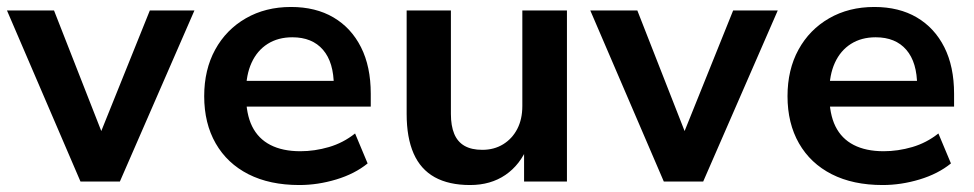

<svg xmlns="http://www.w3.org/2000/svg" viewBox="-21 -521 2795 551"><path d="M210 0 -1 -491H134L281 -116H258L409 -491H537L323 0Z M838 10Q753 10 692 -21Q631 -52 598 -109.5Q565 -167 565 -245Q565 -321 596.5 -378.5Q628 -436 684.5 -468.5Q741 -501 814 -501Q885 -501 936 -471Q987 -441 1015 -385.5Q1043 -330 1043 -252V-215H667V-289H953L937 -274Q937 -342 906 -378Q875 -414 818 -414Q777 -414 747 -395Q717 -376 701 -341Q685 -306 685 -258V-249Q685 -194 702.5 -158.5Q720 -123 755 -105Q790 -87 841 -87Q882 -87 923 -99Q964 -111 998 -138L1034 -52Q997 -22 944 -6Q891 10 838 10Z M1328 10Q1267 10 1226.5 -12.5Q1186 -35 1166 -80.5Q1146 -126 1146 -194V-491H1273V-194Q1273 -160 1282.5 -137Q1292 -114 1312 -102.5Q1332 -91 1363 -91Q1397 -91 1423 -107Q1449 -123 1463.5 -151Q1478 -179 1478 -217V-491H1606V0H1483V-102H1494Q1472 -48 1429.5 -19Q1387 10 1328 10Z M1884 0 1673 -491H1808L1955 -116H1932L2083 -491H2211L1997 0Z M2512 10Q2427 10 2366 -21Q2305 -52 2272 -109.5Q2239 -167 2239 -245Q2239 -321 2270.5 -378.5Q2302 -436 2358.5 -468.5Q2415 -501 2488 -501Q2559 -501 2610 -471Q2661 -441 2689 -385.5Q2717 -330 2717 -252V-215H2341V-289H2627L2611 -274Q2611 -342 2580 -378Q2549 -414 2492 -414Q2451 -414 2421 -395Q2391 -376 2375 -341Q2359 -306 2359 -258V-249Q2359 -194 2376.5 -158.5Q2394 -123 2429 -105Q2464 -87 2515 -87Q2556 -87 2597 -99Q2638 -111 2672 -138L2708 -52Q2671 -22 2618 -6Q2565 10 2512 10Z"/></svg>

Font: Nunito Sans 11pt
Style: Bold
Weight: 700
Version: Version 3.101;gftools[0.9.27]